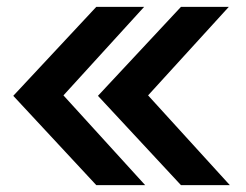

<svg xmlns="http://www.w3.org/2000/svg" viewBox="-20 -541 719 561"><path d="M261.4 0 18.8 -261 261.4 -521H401.2L165.4 -262.3L404.2 0ZM508.8 0 266.2 -261 508.8 -521H648.6L412.7 -262.3L651.6 0Z"/></svg>

Font: Red Hat Display VF
Style: Regular
Weight: 300
Designer: Pentagram, MCKL
Foundry: Pentagram, MCKL
Version: Version 1.023